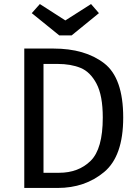

<svg xmlns="http://www.w3.org/2000/svg" viewBox="-20 -929 684 949"><path d="M589 -348Q589 -157 494.5 -78.5Q400 0 265 0H100V-689H244Q400 -689 494.5 -616.5Q589 -544 589 -348ZM195 -613V-75H272Q368 -75 428 -134Q488 -193 488 -348Q488 -457 457 -515.5Q426 -574 378 -593.5Q330 -613 265 -613ZM469 -864 334 -754H273L137 -864L177 -909L303 -828L430 -909Z"/></svg>

Font: Fira Sans
Style: Regular
Weight: 400
Designer: bBox Type GmbH & Carrois Corporate GbR & Edenspiekermann AG
Foundry: bBox Type GmbH & Carrois Corporate GbR & Edenspiekermann AG
Version: Version 4.301